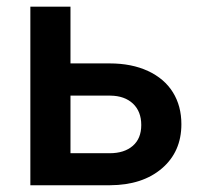

<svg xmlns="http://www.w3.org/2000/svg" viewBox="-20 -548 591 568"><path d="M188.5 -360.4V-528.3H69.8V0H305.7Q401.4 -0.5 459 -49.8Q516.6 -99.1 516.6 -180.7Q516.6 -234.4 491.5 -274.9Q466.3 -315.4 418 -337.9Q369.6 -360.4 304.7 -360.4ZM188.5 -265.1H306.6Q348.6 -264.6 373.3 -241.5Q397.9 -218.3 397.9 -178.2Q397.9 -138.2 372.8 -116.5Q347.7 -94.7 304.2 -94.7H188.5Z"/></svg>

Font: FAU Chimera Medium
Style: Regular
Weight: 500
Version: Version 1.002;hotconv 1.0.117;makeotfexe 2.5.65602